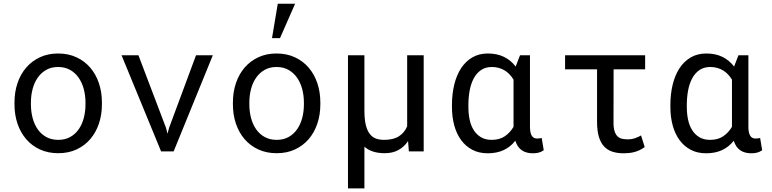

<svg xmlns="http://www.w3.org/2000/svg" viewBox="-20 -832 4241 1055"><path d="M59.6 -269Q59.6 -326.2 76.2 -375.2Q92.8 -424.3 123.8 -460.4Q154.8 -496.6 199.2 -517.3Q243.7 -538.1 299.3 -538.1Q355.5 -538.1 400.1 -517.3Q444.8 -496.6 475.8 -460.4Q506.8 -424.3 523.4 -375.2Q540 -326.2 540 -269V-258.3Q540 -201.2 523.4 -152.3Q506.8 -103.5 475.8 -67.4Q444.8 -31.2 400.4 -10.7Q356 9.8 300.3 9.8Q244.1 9.8 199.5 -10.7Q154.8 -31.2 123.8 -67.4Q92.8 -103.5 76.2 -152.3Q59.6 -201.2 59.6 -258.3ZM149.9 -258.3Q149.9 -219.2 159.2 -183.8Q168.5 -148.4 187.3 -121.6Q206.1 -94.7 234.4 -79.1Q262.7 -63.5 300.3 -63.5Q337.4 -63.5 365.5 -79.1Q393.6 -94.7 412.4 -121.6Q431.2 -148.4 440.4 -183.8Q449.7 -219.2 449.7 -258.3V-269Q449.7 -307.6 440.2 -343Q430.7 -378.4 411.9 -405.3Q393.1 -432.1 365 -448Q336.9 -463.9 299.3 -463.9Q261.7 -463.9 233.9 -448Q206.1 -432.1 187.3 -405.3Q168.5 -378.4 159.2 -343Q149.9 -307.6 149.9 -269Z M892.1 -129.9 900.4 -97.2 909.2 -129.9 1057.1 -528.3H1149.4L934.1 0H865.2L647.9 -528.3H740.7Z M1259.8 -269Q1259.8 -326.2 1276.4 -375.2Q1293 -424.3 1324 -460.4Q1355 -496.6 1399.4 -517.3Q1443.8 -538.1 1499.5 -538.1Q1555.7 -538.1 1600.3 -517.3Q1645 -496.6 1676 -460.4Q1707 -424.3 1723.6 -375.2Q1740.2 -326.2 1740.2 -269V-258.3Q1740.2 -201.2 1723.6 -152.3Q1707 -103.5 1676 -67.4Q1645 -31.2 1600.6 -10.7Q1556.2 9.8 1500.5 9.8Q1444.3 9.8 1399.7 -10.7Q1355 -31.2 1324 -67.4Q1293 -103.5 1276.4 -152.3Q1259.8 -201.2 1259.8 -258.3ZM1350.1 -258.3Q1350.1 -219.2 1359.4 -183.8Q1368.7 -148.4 1387.5 -121.6Q1406.2 -94.7 1434.6 -79.1Q1462.9 -63.5 1500.5 -63.5Q1537.6 -63.5 1565.7 -79.1Q1593.8 -94.7 1612.5 -121.6Q1631.3 -148.4 1640.6 -183.8Q1649.9 -219.2 1649.9 -258.3V-269Q1649.9 -307.6 1640.4 -343Q1630.9 -378.4 1612.1 -405.3Q1593.3 -432.1 1565.2 -448Q1537.1 -463.9 1499.5 -463.9Q1461.9 -463.9 1434.1 -448Q1406.2 -432.1 1387.5 -405.3Q1368.7 -378.4 1359.4 -343Q1350.1 -307.6 1350.1 -269ZM1506.3 -811.5H1601.6L1518.6 -622.6H1474.6Z M1982.4 -528.3V-224.6Q1982.4 -175.8 1990.2 -144.5Q1998 -113.3 2012.5 -95.2Q2026.9 -77.1 2046.6 -70.3Q2066.4 -63.5 2089.8 -63.5Q2142.1 -63.5 2172.6 -83.5Q2203.1 -103.5 2217.3 -138.2V-528.3H2308.1V0H2226.6L2222.2 -56.6Q2200.7 -24.9 2169.2 -7.6Q2137.7 9.8 2093.8 9.8Q2022.5 9.8 1982.4 -25.9V203.1H1892.1V-528.3Z M2892.1 -528.3V-135.3Q2892.1 -116.7 2895 -104.2Q2897.9 -91.8 2903.1 -84.5Q2908.2 -77.1 2915.3 -74Q2922.4 -70.8 2931.2 -70.8Q2938.5 -70.8 2945.1 -71.8Q2951.7 -72.8 2956.5 -73.7L2967.8 -6.3Q2952.6 3.9 2938.2 7.1Q2923.8 10.3 2908.2 10.3Q2871.6 10.3 2847.4 -6.1Q2823.2 -22.5 2811.5 -58.6Q2785.2 -24.9 2747.6 -7.3Q2710 10.3 2659.7 10.3Q2611.8 10.3 2575.2 -9Q2538.6 -28.3 2513.7 -62.3Q2488.8 -96.2 2476.1 -142.8Q2463.4 -189.5 2463.4 -244.1V-254.4Q2463.4 -315.4 2476.1 -367.4Q2488.8 -419.4 2513.7 -457.3Q2538.6 -495.1 2575.4 -516.6Q2612.3 -538.1 2660.6 -538.1Q2711.4 -538.1 2749.3 -519.5Q2787.1 -501 2813.5 -466.3L2837.4 -528.3ZM2553.7 -244.1Q2553.7 -207.5 2560.5 -174.8Q2567.4 -142.1 2582.8 -117.4Q2598.1 -92.8 2622.6 -78.1Q2647 -63.5 2681.6 -63.5Q2725.1 -63.5 2754.2 -83.5Q2783.2 -103.5 2801.8 -135.3V-394.5Q2792.5 -409.7 2780.8 -422.4Q2769 -435.1 2754.2 -444.3Q2739.3 -453.6 2721.4 -458.7Q2703.6 -463.9 2682.6 -463.9Q2647.5 -463.9 2622.8 -446.8Q2598.1 -429.7 2582.8 -400.6Q2567.4 -371.6 2560.5 -333.7Q2553.7 -295.9 2553.7 -254.4Z M3524.9 -451.2H3351.6L3351.1 -158.2Q3351.1 -127 3357.7 -108.6Q3364.3 -90.3 3375 -81.1Q3385.7 -71.8 3399.9 -69.1Q3414.1 -66.4 3430.2 -66.4Q3451.7 -66.4 3470.5 -73Q3489.3 -79.6 3502.4 -87.9L3522.5 -23.9Q3507.8 -13.2 3493.4 -6.6Q3479 0 3464.8 3.7Q3450.7 7.3 3436.3 8.8Q3421.9 10.3 3407.2 10.3Q3372.1 10.3 3345 1.5Q3317.9 -7.3 3299.1 -27.6Q3280.3 -47.9 3270.5 -80.8Q3260.7 -113.8 3260.7 -163.1V-451.2H3085V-528.3H3524.9Z M4092.3 -528.3V-135.3Q4092.3 -116.7 4095.2 -104.2Q4098.1 -91.8 4103.3 -84.5Q4108.4 -77.1 4115.5 -74Q4122.6 -70.8 4131.3 -70.8Q4138.7 -70.8 4145.3 -71.8Q4151.9 -72.8 4156.7 -73.7L4168 -6.3Q4152.8 3.9 4138.4 7.1Q4124 10.3 4108.4 10.3Q4071.8 10.3 4047.6 -6.1Q4023.4 -22.5 4011.7 -58.6Q3985.4 -24.9 3947.8 -7.3Q3910.2 10.3 3859.9 10.3Q3812 10.3 3775.4 -9Q3738.8 -28.3 3713.9 -62.3Q3689 -96.2 3676.3 -142.8Q3663.6 -189.5 3663.6 -244.1V-254.4Q3663.6 -315.4 3676.3 -367.4Q3689 -419.4 3713.9 -457.3Q3738.8 -495.1 3775.6 -516.6Q3812.5 -538.1 3860.8 -538.1Q3911.6 -538.1 3949.5 -519.5Q3987.3 -501 4013.7 -466.3L4037.6 -528.3ZM3753.9 -244.1Q3753.9 -207.5 3760.7 -174.8Q3767.6 -142.1 3783 -117.4Q3798.3 -92.8 3822.8 -78.1Q3847.2 -63.5 3881.8 -63.5Q3925.3 -63.5 3954.3 -83.5Q3983.4 -103.5 4002 -135.3V-394.5Q3992.7 -409.7 3981 -422.4Q3969.2 -435.1 3954.3 -444.3Q3939.5 -453.6 3921.6 -458.7Q3903.8 -463.9 3882.8 -463.9Q3847.7 -463.9 3823 -446.8Q3798.3 -429.7 3783 -400.6Q3767.6 -371.6 3760.7 -333.7Q3753.9 -295.9 3753.9 -254.4Z"/></svg>

Font: Roboto Mono
Style: Regular
Weight: 400
Designer: Google
Version: Version 2.000985; 2015; ttfautohint (v1.3)